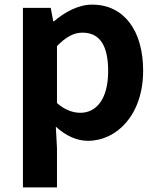

<svg xmlns="http://www.w3.org/2000/svg" viewBox="-20 -594 684 829"><path d="M79 215H226V45L221 -47C264 -8 311 14 360 14C483 14 598 -97 598 -289C598 -461 516 -574 378 -574C318 -574 260 -542 213 -502H210L199 -560H79ZM327 -107C297 -107 261 -118 226 -149V-395C264 -434 298 -453 336 -453C413 -453 447 -394 447 -287C447 -165 395 -107 327 -107Z"/></svg>

Font: Noto Sans HK
Style: Bold
Weight: 700
Designer: Ryoko NISHIZUKA 西塚涼子 (kana, bopomofo & ideographs); Paul D. Hunt (Latin, Greek & Cyrillic); Sandoll Communications 산돌커뮤니
Foundry: Adobe
Version: Version 2.002;hotconv 1.0.116;makeotfexe 2.5.65601